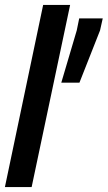

<svg xmlns="http://www.w3.org/2000/svg" viewBox="-37 -763 439 783"><path d="M-17 0 139 -743H249L92 0ZM213 -426 276 -639 286 -688H382L371 -639L287 -426Z"/></svg>

Font: Saira UltraCondensed ExtraBold
Style: Italic
Weight: 800
Width: 1
Italic angle: -12°
Designer: Hector Gatti with collaboration of the Omnibus-Type team
Foundry: Omnibus-Type
Version: Version 1.101